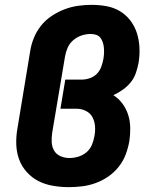

<svg xmlns="http://www.w3.org/2000/svg" viewBox="-20 -763 640 791"><path d="M264 8Q231 8 198.5 2.5Q166 -3 138.5 -17Q111 -31 90 -54.5Q69 -78 58.5 -107Q48 -136 47 -169Q46 -202 52 -235L104 -550Q108 -578 119 -605.5Q130 -633 148.5 -656.5Q167 -680 192.5 -697Q218 -714 245.5 -724.5Q273 -735 301 -739Q329 -743 357 -743Q389 -743 419 -737.5Q449 -732 474 -717Q499 -702 517 -678.5Q535 -655 544 -626.5Q553 -598 554.5 -567Q556 -536 551 -505Q547 -484 540 -463Q533 -442 519 -424.5Q505 -407 486 -393.5Q467 -380 447 -371Q469 -357 484.5 -336Q500 -315 508 -290Q516 -265 516.5 -237Q517 -209 513 -182Q508 -154 498 -127Q488 -100 469.5 -76.5Q451 -53 426.5 -36Q402 -19 374.5 -9Q347 1 319 4.5Q291 8 264 8ZM266 -112Q284 -112 302.5 -117.5Q321 -123 336 -135.5Q351 -148 358.5 -166Q366 -184 369 -202Q373 -222 371.5 -242.5Q370 -263 361 -280Q352 -297 334 -306Q316 -315 296 -315H229L249 -435H316Q332 -435 349 -440.5Q366 -446 378.5 -458.5Q391 -471 397 -487.5Q403 -504 406 -520Q408 -532 408.5 -543.5Q409 -555 408 -566.5Q407 -578 403.5 -588.5Q400 -599 393.5 -607.5Q387 -616 376 -619.5Q365 -623 354 -623Q335 -623 316.5 -617Q298 -611 282.5 -598Q267 -585 259 -567Q251 -549 248 -531L195 -216Q192 -196 193 -177Q194 -158 203 -142.5Q212 -127 229.5 -119.5Q247 -112 266 -112Z"/></svg>

Font: Iosevka Curly HvExObl
Style: Regular
Weight: 900
Width: 7
Italic angle: -9°
Monospace: yes
Designer: Belleve Invis
Foundry: Belleve Invis
Version: Version 11.1.0; ttfautohint (v1.8.3)